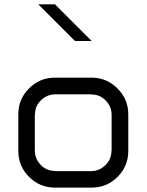

<svg xmlns="http://www.w3.org/2000/svg" viewBox="-20 -853 670 873"><path d="M396.7 -75Q432.5 -75.8 459.6 -102.5Q486.7 -129.2 486.7 -166.7H487.5V-333.3Q486.7 -369.2 460.4 -396.2Q434.2 -423.3 396.7 -423.3V-424.2H230Q193.3 -423.3 166.2 -397.1Q139.2 -370.8 139.2 -333.3H138.3V-166.7Q139.2 -130 165.4 -102.9Q191.7 -75.8 230 -75.8V-75ZM396.7 0H230Q160.8 0 112.1 -48.8Q63.3 -97.5 63.3 -166.7V-333.3Q63.3 -402.5 112.1 -451.2Q160.8 -500 230 -500H396.7Q465 -500 514.2 -450.8Q563.3 -401.7 563.3 -333.3V-166.7Q563.3 -97.5 514.6 -48.8Q465.8 0 396.7 0ZM230 -833.3 396.7 -666.7H320.8L154.2 -833.3Z"/></svg>

Font: 0xA000-Squarish
Style: Squareish
Weight: 400
Version: Version 0.1